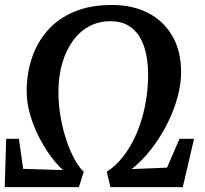

<svg xmlns="http://www.w3.org/2000/svg" viewBox="-22 -772 846 792"><path d="M-2.5 0 3.5 -199.5H56L73.5 -75.5L238 -70.5Q213.5 -92 187.2 -127.5Q161 -163 138.5 -207.2Q116 -251.5 102 -300Q88 -348.5 88 -395.5Q88 -467.5 109.2 -531.8Q130.5 -596 173.5 -645.5Q216.5 -695 283 -723.2Q349.5 -751.5 440 -751.5Q525 -751.5 589 -718.5Q653 -685.5 689 -623.5Q725 -561.5 725 -473.5Q725 -434 715 -390Q705 -346 686.5 -301.8Q668 -257.5 642.5 -215.8Q617 -174 586.2 -137.8Q555.5 -101.5 521 -74.5L667 -80.5L718.5 -199.5H778.5L732 0H433.5L418.5 -63.5Q456.5 -88 487.2 -127.8Q518 -167.5 540.5 -219.2Q563 -271 575.5 -331.5Q588 -392 589 -457Q589.5 -505.5 581.2 -546.8Q573 -588 554.5 -619Q536 -650 506.2 -667.2Q476.5 -684.5 434 -684.5Q384.5 -684.5 345 -663Q305.5 -641.5 277.5 -602Q249.5 -562.5 234.2 -509.2Q219 -456 219 -392Q219 -341 228 -289.5Q237 -238 252.2 -193Q267.5 -148 286 -114.2Q304.5 -80.5 323.5 -64L303.5 0Z"/></svg>

Font: Merriweather SemiBold
Style: Italic
Weight: 600
Italic angle: -7.8°
Version: Version 2.101